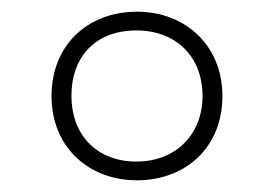

<svg xmlns="http://www.w3.org/2000/svg" viewBox="-20 -744 468 328"><path d="M214 -436C298 -436 360 -493 360 -580C360 -665 298 -724 214 -724C130 -724 68 -667 68 -580C68 -493 131 -436 214 -436ZM213 -468C144 -468 102 -515 102 -580C102 -648 144 -692 213 -692C280 -692 326 -648 326 -580C326 -515 281 -468 213 -468Z"/></svg>

Font: Noto Sans Georgian ExtraLight
Style: Regular
Weight: 200
Designer: Monotype Design Team, Akaki Razmadze
Foundry: Google LLC
Version: Version 2.005